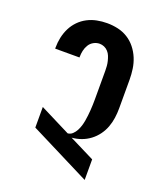

<svg xmlns="http://www.w3.org/2000/svg" viewBox="-138 -832 775 920"><g transform="rotate(20 250.0 -371.5)"><path d="M404 0 96 -155V-260L251 -182Q265 -183 275.5 -193Q286 -203 292.5 -215.5Q299 -228 303 -241Q307 -254 309.5 -268Q312 -282 313.5 -296Q315 -310 316 -323.5Q317 -337 317.5 -351Q318 -365 318 -379V-525Q318 -537 317 -549.5Q316 -562 313 -574Q310 -586 305.5 -597.5Q301 -609 292.5 -618.5Q284 -628 272.5 -633Q261 -638 249 -638Q233 -638 218.5 -630Q204 -622 195.5 -608Q187 -594 183.5 -578Q180 -562 180 -546V-543H56V-549Q56 -575 61.5 -600.5Q67 -626 78.5 -649Q90 -672 108 -690.5Q126 -709 149 -721Q172 -733 197.5 -738Q223 -743 249 -743Q277 -743 304 -737Q331 -731 354.5 -716.5Q378 -702 395.5 -680Q413 -658 423.5 -632.5Q434 -607 438 -579.5Q442 -552 442 -525V-379Q442 -354 438.5 -329.5Q435 -305 426.5 -282Q418 -259 403 -238.5Q388 -218 368 -203Q348 -188 324.5 -179.5Q301 -171 276 -169L404 -105Z"/></g></svg>

Font: Iosevka Term Curly Extrabold
Style: Regular
Weight: 800
Designer: Belleve Invis
Foundry: Belleve Invis
Version: Version 32.3.0